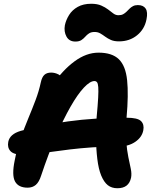

<svg xmlns="http://www.w3.org/2000/svg" viewBox="-20 -990 807 1021"><path d="M604 11Q574 11 553.5 -5Q533 -21 518 -57Q504 -91 497.5 -144.5Q491 -198 490.5 -257Q490 -316 494 -368Q500 -432 502 -470Q504 -508 502.5 -527Q501 -546 496 -552.5Q491 -559 482 -559Q459 -559 426 -524Q393 -489 355 -422.5Q317 -356 277 -263.5Q237 -171 199 -57Q188 -22 170.5 -7Q153 8 127 8Q78 8 60 -25Q42 -58 58 -136Q70 -199 89.5 -254Q109 -309 130 -359.5Q151 -410 169 -457.5Q187 -505 197 -552Q203 -580 216 -592Q229 -604 252 -604Q272 -604 291.5 -594Q311 -584 323 -558L260 -539Q313 -617 376 -663.5Q439 -710 504 -710Q576 -710 612 -675Q648 -640 656 -563.5Q664 -487 653 -365Q647 -293 651 -241.5Q655 -190 662.5 -154.5Q670 -119 675.5 -92.5Q681 -66 677 -45Q671 -17 653 -3Q635 11 604 11ZM103 -167Q54 -167 36 -186Q18 -205 24 -236Q28 -256 44 -270.5Q60 -285 90 -294Q202 -325 342.5 -344.5Q483 -364 653 -364Q712 -364 730 -346Q748 -328 742 -297Q735 -260 699 -235.5Q663 -211 611 -211Q536 -211 471.5 -206.5Q407 -202 353 -195.5Q299 -189 254 -182.5Q209 -176 171.5 -171.5Q134 -167 103 -167ZM381 -769Q348 -769 333.5 -795.5Q319 -822 325 -856Q331 -884 347.5 -910.5Q364 -937 393.5 -953.5Q423 -970 465 -970Q497 -970 518.5 -960.5Q540 -951 555 -939.5Q570 -928 582.5 -918.5Q595 -909 610 -909Q625 -909 635 -914.5Q645 -920 653 -928Q661 -936 669 -944Q677 -952 687.5 -957.5Q698 -963 713 -963Q742 -963 754.5 -944.5Q767 -926 759 -887Q749 -835 709 -802.5Q669 -770 613 -770Q587 -770 570 -777.5Q553 -785 539.5 -795Q526 -805 513 -812.5Q500 -820 483 -820Q465 -820 453.5 -812.5Q442 -805 433.5 -795Q425 -785 413 -777Q401 -769 381 -769Z"/></svg>

Font: Shantell Sans Light
Style: Bold Italic
Weight: 700
Italic angle: -11°
Version: Version 1.011;[c5ecc13dd]